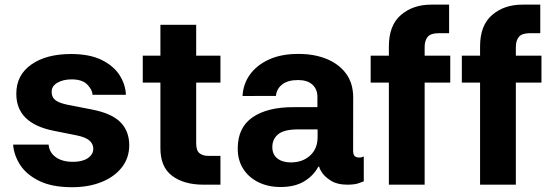

<svg xmlns="http://www.w3.org/2000/svg" viewBox="-20 -781 2342 812"><path d="M512.4 -380H371.4Q370.4 -401.6 349.1 -423.5Q327.8 -445.3 282.7 -445.3Q247.5 -445.3 222.8 -431.1Q198.2 -416.9 198.5 -392.8Q198.2 -370 214.3 -357.4Q230.5 -344.8 268.5 -337.4L369 -317.8Q452.8 -301.5 489.5 -264Q526.3 -226.6 526.6 -167.3Q526.6 -113.6 495.6 -73.5Q464.5 -33.4 410 -11.4Q355.5 10.7 284.8 10.7Q199.9 10.7 146 -15.8Q92 -42.3 65.3 -83.6Q38.7 -125 35.5 -169.4H185.7Q188.2 -136.4 215.6 -116.5Q242.9 -96.6 289.1 -96.6Q328.5 -96.6 351.4 -112.2Q374.3 -127.8 374.6 -152Q374.3 -172.6 358.1 -186.8Q342 -201 302.9 -208.8L206.7 -228Q48.7 -259.6 49 -384.2Q48.7 -463.1 112 -507.8Q175.4 -552.6 280.2 -552.6Q359.7 -552.6 410.5 -527.2Q461.3 -501.8 486.2 -462.4Q511 -422.9 512.4 -380Z M912.3 -545.5V-431.8H809.7V-175.4Q809.7 -143.8 823.9 -132.8Q838.1 -121.8 860.8 -121.8H912.3V0H840.2Q757.8 0 707.9 -37.5Q658 -74.9 658.4 -155.2V-431.8H583.8V-545.5H658.4V-676.1H809.7V-545.5Z M1166.5 9.9Q1114.7 9.9 1073.7 -9.9Q1032.7 -29.8 1009.1 -66.2Q985.4 -102.6 985.4 -152.7Q985.4 -241.8 1048.3 -285Q1111.2 -328.1 1221.2 -327.8H1322.4V-371.4Q1322.4 -404.1 1301 -423.3Q1279.5 -442.5 1240.8 -442.5Q1197.1 -442.5 1173.3 -423.7Q1149.5 -404.8 1147 -375.4L1005.7 -375Q1008.2 -425.1 1036.9 -465.4Q1065.7 -505.7 1117.9 -529.5Q1170.1 -553.3 1242.2 -552.9Q1306.8 -553.3 1359.4 -532.5Q1411.9 -511.7 1442.8 -470.7Q1473.7 -429.7 1473.7 -368.3L1473.4 -142.8Q1473.4 -120.4 1488.3 -116.3Q1503.2 -112.2 1515.6 -118.3H1518.5V-14.2Q1517 -14.2 1499.6 -7.1Q1482.2 0 1448.5 0Q1407 0 1380.9 -16Q1354.8 -32 1342.5 -50.2Q1330.3 -68.5 1330.3 -75.3V-76H1326Q1306.5 -38.4 1266.7 -14.2Q1226.9 9.9 1166.5 9.9ZM1209.5 -94.1Q1259.9 -94.1 1291.5 -123.2Q1323.2 -152.3 1323.2 -201.7V-233.7H1237.9Q1180.4 -233.3 1156.1 -212.9Q1131.7 -192.5 1131.7 -158.7Q1131.7 -127.5 1153.2 -110.8Q1174.7 -94.1 1209.5 -94.1Z M1884.2 -545.5V-431.8H1775.9V0H1624.6V-431.8H1547.6V-545.5H1624.6V-584.9Q1624.6 -674 1675.6 -717.7Q1726.6 -761.4 1803.6 -761.4H1879.3V-640.6H1835.2Q1801.8 -640.6 1788.9 -625.2Q1775.9 -609.7 1775.9 -582V-545.5Z M2269.9 -545.5V-431.8H2161.6V0H2010.3V-431.8H1933.2V-545.5H2010.3V-584.9Q2010.3 -674 2061.3 -717.7Q2112.2 -761.4 2189.3 -761.4H2264.9V-640.6H2220.9Q2187.5 -640.6 2174.5 -625.2Q2161.6 -609.7 2161.6 -582V-545.5Z"/></svg>

Font: Inter Zeller
Style: Bold
Weight: 700
Designer: Rasmus Andersson; Joe Bland
Foundry: zeller
Version: Version 3.015;git-dec3a8cb1